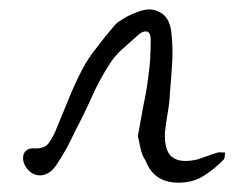

<svg xmlns="http://www.w3.org/2000/svg" viewBox="-20 -435 510 410"><path d="M296.9 -272.5Q299.8 -292 300.8 -311.5Q301.8 -331.1 301.8 -350.6Q301.8 -364.3 294.9 -367.2Q288.1 -370.1 277.3 -362.3Q259.8 -346.7 241.2 -330.1Q223.6 -314.5 211.9 -294.9Q191.4 -262.7 175.8 -227.5Q160.2 -192.4 142.6 -159.2Q132.8 -138.7 122.1 -118.2Q111.3 -98.6 98.6 -80.1Q84 -60.5 65.4 -60.5Q47.9 -60.5 36.1 -77.1Q29.3 -86.9 29.3 -96.7Q29.3 -101.6 30.3 -105.5Q36.1 -119.1 52.7 -118.2Q73.2 -117.2 82 -127Q89.8 -136.7 97.7 -153.3Q111.3 -186.5 125 -219.7Q138.7 -253.9 155.3 -286.1Q168 -310.5 185.5 -332Q202.1 -354.5 220.7 -376Q228.5 -386.7 241.2 -393.6Q252.9 -401.4 265.6 -406.2Q283.2 -414.1 297.9 -415Q308.6 -415 318.4 -410.2Q341.8 -400.4 345.7 -367.2Q349.6 -335 347.7 -301.8Q345.7 -268.6 342.8 -235.4Q341.8 -213.9 337.9 -192.4Q334 -170.9 332 -150.4Q331.1 -112.3 347.7 -99.6Q365.2 -85.9 402.3 -94.7Q414.1 -98.6 424.8 -102.5Q434.6 -106.4 445.3 -109.4Q449.2 -110.4 453.1 -109.4Q457 -109.4 460.9 -109.4Q460 -105.5 460 -101.6Q460 -97.7 458 -94.7Q438.5 -74.2 415 -59.6Q392.6 -44.9 361.3 -44.9Q335 -44.9 317.4 -56.6Q299.8 -68.4 291 -91.8Q283.2 -103.5 280.3 -117.2Q277.3 -131.8 274.4 -144.5Q280.3 -177.7 286.1 -209Q293 -240.2 296.9 -272.5Z"/></svg>

Font: Yuremane_body
Style: Regular
Weight: 400
Version: Version 1.0